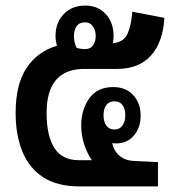

<svg xmlns="http://www.w3.org/2000/svg" viewBox="-20 -668 628 688"><path d="M266 0Q185 0 134.5 -33Q84 -66 60 -125.5Q36 -185 36 -263Q36 -366 75.5 -425Q115 -484 184 -504Q179 -522 179 -539Q179 -587 208.5 -617.5Q238 -648 285 -648Q331 -648 359 -617.5Q387 -587 387 -539Q387 -526 384 -513Q425 -517 438 -549Q451 -581 454 -626L569 -604Q564 -517 521 -469Q478 -421 398 -421H282Q147 -421 147 -263Q147 -181 175 -137.5Q203 -94 262 -94H309Q292 -119 281.5 -151Q271 -183 271 -219Q271 -274 299.5 -315Q328 -356 386 -356Q431 -356 457.5 -327Q484 -298 484 -254Q484 -211 460 -182.5Q436 -154 395 -154Q389 -154 382 -155Q388 -127 408.5 -109.5Q429 -92 464 -91L546 -87V0ZM284 -492Q305 -492 314 -506.5Q323 -521 323 -538Q323 -559 313 -573.5Q303 -588 285 -588Q264 -588 254.5 -574Q245 -560 245 -538Q245 -525 248 -514Q251 -503 255 -496Q271 -492 284 -492ZM390 -204Q409 -204 419 -218.5Q429 -233 429 -255Q429 -278 419 -291.5Q409 -305 390 -305Q371 -305 361 -291.5Q351 -278 351 -255Q351 -232 361 -218Q371 -204 390 -204Z"/></svg>

Font: Noto Sans Thai Looped Condensed SemiBold
Style: Regular
Weight: 600
Width: 3
Designer: Sasikarn Vongin, Ben Mitchell
Foundry: The Fontpad Ltd
Version: Version 1.001; ttfautohint (v1.8.4.7-5d5b)